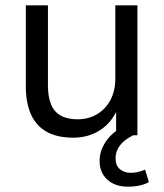

<svg xmlns="http://www.w3.org/2000/svg" viewBox="-20 -508 615 721"><path d="M255 9Q195 9 155.5 -13Q116 -35 96.5 -78Q77 -121 77 -185V-488H160V-187Q160 -145 171.5 -116.5Q183 -88 208 -74Q233 -60 271 -60Q313 -60 345 -79.5Q377 -99 395 -133Q413 -167 413 -212V-488H496V0H416V-111H426Q405 -53 360 -22Q315 9 255 9ZM460 193Q412 193 383 166.5Q354 140 354 96Q354 56 380 20Q406 -16 450 -36L480 0Q465 7 449.5 19Q434 31 424 48Q414 65 414 86Q414 114 430.5 127.5Q447 141 471 141Q484 141 497.5 138Q511 135 525 129L539 176Q525 184 505 188.5Q485 193 460 193Z"/></svg>

Font: Nunito Sans 11pt
Style: Regular
Weight: 400
Version: Version 3.101;gftools[0.9.27]